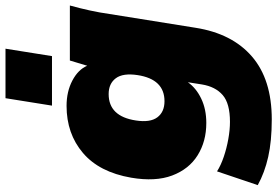

<svg xmlns="http://www.w3.org/2000/svg" viewBox="-175 -609 1008 698"><g transform="rotate(-90 329.0 -260.0)"><path d="M5 0ZM244 224Q165 224 107.5 211Q50 198 5 173L55 25Q77 39 108 49.5Q139 60 172.5 66Q206 72 235 72Q302 72 332.5 45.5Q363 19 371 -30L379 -81Q358 -51 319.5 -32.5Q281 -14 231 -14Q164 -14 113.5 -45.5Q63 -77 40 -138Q17 -199 32 -287Q52 -403 122 -462.5Q192 -522 293 -522Q345 -522 385 -501Q425 -480 439 -447L458 -510H658Q648 -474 640 -437.5Q632 -401 627 -365L577 -53Q556 80 472.5 152Q389 224 244 224ZM310 -166Q390 -166 405 -264Q413 -317 393.5 -343Q374 -369 336 -369Q255 -369 240 -270Q232 -218 251.5 -192Q271 -166 310 -166ZM294 -575 321 -744H501L474 -575Z"/></g></svg>

Font: Winston Black
Style: Italic
Weight: 900
Italic angle: -9°
Designer: Original fonts by Vernon Adams / Changes by Cristiano Sobral
Foundry: VOriginal fonts by Vernon Adams / Changes by Cristiano Sobral
Version: Version 2.503;July 17, 2020;FontCreator 13.0.0.2655 64-bit